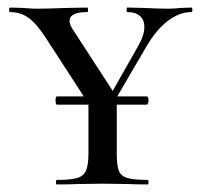

<svg xmlns="http://www.w3.org/2000/svg" viewBox="-20 -488 529 508"><path d="M127 -222Q127 -233 131 -233H368Q373 -233 373 -222Q373 -218 371.5 -214.5Q370 -211 368 -211H131Q127 -211 127 -222ZM362 -417Q362 -435 350.5 -445.5Q339 -456 317 -456Q315 -456 315 -462Q315 -468 317 -468L361 -467Q397 -465 426 -465Q439 -465 459 -467L486 -468Q489 -468 489 -462Q489 -456 486 -456Q455 -456 424.5 -433Q394 -410 368 -366L264 -188L249 -196L346 -367Q362 -395 362 -417ZM7 -456Q4 -456 4 -462Q4 -468 7 -468L40 -467Q66 -465 75 -465Q105 -465 157 -467L211 -468Q213 -468 213 -462Q213 -456 211 -456Q164 -456 164 -433Q164 -422 174 -408L287 -234L230 -189L103 -385Q78 -424 56.5 -440Q35 -456 7 -456ZM289 -237V-81Q289 -50 294.5 -36Q300 -22 317 -17Q334 -12 371 -12Q373 -12 373 -6Q373 0 371 0Q340 0 322 -1L251 -2L183 -1Q164 0 131 0Q128 0 128 -6Q128 -12 131 -12Q167 -12 184 -17Q201 -22 207.5 -36.5Q214 -51 214 -81V-228Z"/></svg>

Font: Cormorant SC Medium
Style: Regular
Weight: 500
Designer: Christian Thalmann (Catharsis Fonts)
Foundry: Catharsis Fonts
Version: Version 4.000